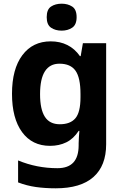

<svg xmlns="http://www.w3.org/2000/svg" viewBox="-20 -780 673 1040"><path d="M255 -556Q305 -556 345 -536Q385 -516 413 -476H417L429 -546H555V1Q555 118 486 179Q417 240 282 240Q224 240 174.5 233Q125 226 78 208V89Q179 131 291 131Q349 131 377.5 100Q406 69 406 7V-4Q406 -21 407.5 -39Q409 -57 410 -71H406Q378 -28 339 -9Q300 10 251 10Q154 10 99.5 -64.5Q45 -139 45 -272Q45 -406 101 -481Q157 -556 255 -556ZM302 -435Q250 -435 223.5 -394Q197 -353 197 -270Q197 -188 223 -147.5Q249 -107 304 -107Q361 -107 388.5 -139.5Q416 -172 416 -253V-271Q416 -359 389 -397Q362 -435 302 -435ZM314 -760Q347 -760 371 -744.5Q395 -729 395 -687Q395 -646 371 -630Q347 -614 314 -614Q280 -614 256.5 -630Q233 -646 233 -687Q233 -729 256.5 -744.5Q280 -760 314 -760Z"/></svg>

Font: Noto Sans Tai Tham
Style: Regular
Weight: 400
Designer: Monotype Design Team 2013. Revised by David WIlliams 2020
Foundry: Monotype Imaging Inc.
Version: Version 2.002